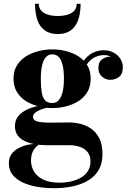

<svg xmlns="http://www.w3.org/2000/svg" viewBox="-20 -729 686 1009"><path d="M265 260Q218.5 260 175.8 252.8Q133 245.5 99.2 229.8Q65.5 214 46 189.2Q26.5 164.5 26.5 129.5Q26.5 98.5 42.5 78.2Q58.5 58 82.5 46.8Q106.5 35.5 130.8 31Q155 26.5 172 26.5H192Q169.5 38.5 156.2 60.2Q143 82 143 115Q143 147.5 159.8 174Q176.5 200.5 209.8 215.8Q243 231 292 231Q324 231 353.5 224.2Q383 217.5 406 204Q429 190.5 442.2 169.2Q455.5 148 455.5 118.5Q455.5 89.5 441 71Q426.5 52.5 401 43.2Q375.5 34 343 34Q332.5 34 309 34Q285.5 34 262 34Q238.5 34 227.5 34Q151 34 104.8 9.5Q58.5 -15 58.5 -66.5Q58.5 -98 76.8 -119.5Q95 -141 125 -154.5Q155 -168 191 -174Q227 -180 262.5 -180L261 -166.5Q246.5 -166.5 228.2 -163Q210 -159.5 192.8 -152.5Q175.5 -145.5 164.5 -136.2Q153.5 -127 153.5 -116Q153.5 -96 177.8 -90.2Q202 -84.5 243 -84.5Q260.5 -84.5 278 -84.8Q295.5 -85 312.2 -85.2Q329 -85.5 343 -85.5Q371 -85.5 401.8 -78.2Q432.5 -71 459 -52.8Q485.5 -34.5 502 -1.8Q518.5 31 518.5 82Q518.5 131 498 165.2Q477.5 199.5 442 220.2Q406.5 241 360.8 250.5Q315 260 265 260ZM255 -161Q220 -161 184 -169.8Q148 -178.5 118 -196.8Q88 -215 69.5 -244.5Q51 -274 51 -315.5Q51 -357 69.5 -386.2Q88 -415.5 118 -433.8Q148 -452 184 -460.8Q220 -469.5 255 -469.5Q290.5 -469.5 326 -460.8Q361.5 -452 391 -433.8Q420.5 -415.5 438.5 -386.2Q456.5 -357 456.5 -315.5Q456.5 -274 438.5 -244.5Q420.5 -215 391 -196.8Q361.5 -178.5 326 -169.8Q290.5 -161 255 -161ZM255 -187.5Q276 -187.5 289.5 -203.5Q303 -219.5 309.5 -248.2Q316 -277 316 -315.5Q316 -356 309.5 -384.8Q303 -413.5 289.5 -428.5Q276 -443.5 255 -443.5Q234.5 -443.5 221 -428.5Q207.5 -413.5 201 -384.8Q194.5 -356 194.5 -315.5Q194.5 -277 198.5 -248.2Q202.5 -219.5 215.2 -203.5Q228 -187.5 255 -187.5ZM560 -309.5Q535.5 -309.5 516.2 -326Q497 -342.5 497 -372.5Q497 -403.5 516.8 -417.5Q536.5 -431.5 560 -431.5Q582.5 -431.5 603.5 -417.5Q624.5 -403.5 624.5 -377H598.5Q598.5 -402.5 578.2 -421Q558 -439.5 525.5 -439.5Q508 -439.5 486 -431.5Q464 -423.5 444.8 -401.8Q425.5 -380 415.5 -339.5L397 -353.5Q407 -396 428.5 -420.5Q450 -445 475.5 -455Q501 -465 523.5 -465Q555.5 -465 578.2 -452Q601 -439 613.2 -418.8Q625.5 -398.5 625.5 -377Q625.5 -339.5 605 -324.5Q584.5 -309.5 560 -309.5ZM283.5 -550Q241 -550 214.5 -569.8Q188 -589.5 176 -625.2Q164 -661 164 -709H184Q184 -686 197.8 -671.8Q211.5 -657.5 234 -651.2Q256.5 -645 283.5 -645Q310.5 -645 333.2 -651.2Q356 -657.5 369.5 -671.8Q383 -686 383 -709H403.5Q403.5 -661 391.2 -625.2Q379 -589.5 352.5 -569.8Q326 -550 283.5 -550Z"/></svg>

Font: Bodoni Moda 9pt
Style: Bold
Weight: 700
Designer: Owen Earl
Foundry: indestructible type
Version: Version 2.005